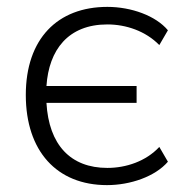

<svg xmlns="http://www.w3.org/2000/svg" viewBox="-20 -530 558 558"><path d="M291 8C359 8 431 -17 468 -60L443 -103C404 -61 346 -42 292 -42C185 -42 122 -109 115 -231H377V-280H115C122 -385 178 -459 292 -459C346 -459 403 -440 443 -399L468 -442C433 -484 362 -510 292 -510C147 -510 55 -417 55 -254C55 -91 145 8 291 8Z"/></svg>

Font: Poppy and Pepper Light
Style: Regular
Weight: 300
Designer: Thy Ha
Foundry: Thy Ha
Version: Version 0.001;Glyphs 3.2 (3227)